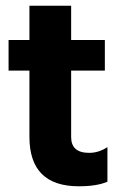

<svg xmlns="http://www.w3.org/2000/svg" viewBox="-20 -647 426 672"><path d="M256 5Q83 5 83 -168V-400H10V-507H83V-627H229V-507H347V-400H229V-167Q229 -140 244.5 -126Q260 -112 292.5 -112Q325 -112 356 -132V-11Q319 5 256 5Z"/></svg>

Font: Hind Mysuru
Style: Bold
Weight: 700
Designer: Manushi Parikh, Hitesh Malaviya
Foundry: Indian Type Foundry
Version: Version 0.703;PS 1.0;hotconv 1.0.86;makeotf.lib2.5.63406